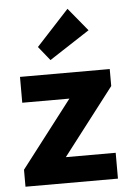

<svg xmlns="http://www.w3.org/2000/svg" viewBox="-54 -804 574 844"><g transform="rotate(-5 233.0 -381.5)"><path d="M24 -75V0H432V-114H212L438 -408V-483H42V-369H250ZM132 -607 182 -545 360 -661 276 -763Z"/></g></svg>

Font: MV Cash SemiBold
Style: Regular
Weight: 600
Designer: Rodrigo Fuenzalida
Foundry: fragTYPE
Version: Version 1.100;Glyphs 3.1.2 (3151)